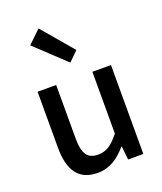

<svg xmlns="http://www.w3.org/2000/svg" viewBox="-162 -998 944 1116"><g transform="rotate(-20 310.0 -440.5)"><path d="M249 13C324 13 378 -25 428 -83H431L440 0H534V-550H419V-168C373 -110 338 -86 287 -86C222 -86 195 -124 195 -218V-550H80V-204C80 -64 131 13 249 13ZM317 -644 375 -701 211 -894 132 -818Z"/></g></svg>

Font: Noto Sans HK Medium
Style: Regular
Weight: 500
Designer: Ryoko NISHIZUKA 西塚涼子 (kana, bopomofo & ideographs); Paul D. Hunt (Latin, Greek & Cyrillic); Sandoll Communications 산돌커뮤니
Foundry: Adobe
Version: Version 2.002;hotconv 1.0.116;makeotfexe 2.5.65601